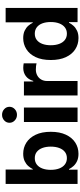

<svg xmlns="http://www.w3.org/2000/svg" viewBox="544 -1348 813 1942"><g transform="rotate(-90 951.0 -377.5)"><path d="M365.7 9.3Q322.8 9.3 292 -5.1Q261.2 -19.5 241.7 -41.5Q222.2 -63.5 211.4 -86.4H205.1V0H61V-727.5H207V-453.1H211.4Q222.2 -475.6 241.5 -497.8Q260.7 -520 291.3 -534.9Q321.8 -549.8 366.7 -549.8Q428.2 -549.8 478.3 -518.3Q528.3 -486.8 558.3 -424.6Q588.4 -362.3 588.4 -270.5Q588.4 -180.7 559.1 -118.2Q529.8 -55.7 479.5 -23.2Q429.2 9.3 365.7 9.3ZM321.8 -107.9Q359.4 -107.9 385.5 -128.7Q411.6 -149.4 425 -186.3Q438.5 -223.1 438.5 -271Q438.5 -318.8 425 -355.2Q411.6 -391.6 385.7 -412.1Q359.9 -432.6 321.8 -432.6Q284.2 -432.6 257.8 -412.6Q231.4 -392.6 217.5 -356.4Q203.6 -320.3 203.6 -271Q203.6 -222.2 217.5 -185.5Q231.4 -148.9 258.1 -128.4Q284.7 -107.9 321.8 -107.9Z M687.5 0V-542.5H833.5V0ZM760.3 -612.8Q727.1 -612.8 703.4 -635Q679.7 -657.2 679.7 -688.5Q679.7 -720.2 703.4 -741.9Q727.1 -763.7 760.3 -763.7Q793.9 -763.7 817.6 -741.9Q841.3 -720.2 841.3 -688.5Q841.3 -657.2 817.6 -635Q793.9 -612.8 760.3 -612.8Z M956.1 0V-542.5H1097.7V-448.2H1103Q1117.7 -498.5 1152.6 -523.9Q1187.5 -549.3 1233.9 -549.3Q1245.6 -549.3 1258.3 -548.1Q1271 -546.9 1280.8 -544.9V-415Q1271.5 -418 1252.9 -419.9Q1234.4 -421.9 1217.8 -421.9Q1184.6 -421.9 1158.2 -407.5Q1131.8 -393.1 1116.9 -367.4Q1102.1 -341.8 1102.1 -307.1V0Z M1536.6 9.3Q1473.6 9.3 1423.1 -23.2Q1372.6 -55.7 1343.5 -118.2Q1314.5 -180.7 1314.5 -270.5Q1314.5 -362.3 1344.2 -424.6Q1374 -486.8 1424.6 -518.3Q1475.1 -549.8 1535.6 -549.8Q1580.6 -549.8 1611.3 -534.9Q1642.1 -520 1661.4 -497.8Q1680.7 -475.6 1690.9 -453.1H1695.3V-727.5H1841.3V0H1697.8V-86.4H1691.4Q1680.7 -63.5 1660.9 -41.5Q1641.1 -19.5 1610.6 -5.1Q1580.1 9.3 1536.6 9.3ZM1581.1 -107.9Q1618.2 -107.9 1644.5 -128.4Q1670.9 -148.9 1684.8 -185.5Q1698.7 -222.2 1698.7 -271Q1698.7 -320.3 1685.1 -356.4Q1671.4 -392.6 1644.8 -412.6Q1618.2 -432.6 1581.1 -432.6Q1543 -432.6 1516.8 -412.1Q1490.7 -391.6 1477.3 -355.2Q1463.9 -318.8 1463.9 -271Q1463.9 -223.1 1477.3 -186.3Q1490.7 -149.4 1517.1 -128.7Q1543.5 -107.9 1581.1 -107.9Z"/></g></svg>

Font: Inter 16pt
Style: Bold
Weight: 700
Version: Version 4.001;git-66647c0bb